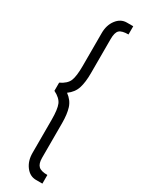

<svg xmlns="http://www.w3.org/2000/svg" viewBox="-289 -846 900 1196"><g transform="rotate(30 161.5 -248.0)"><path d="M227.1 317.9Q183.1 317.9 153.6 279.1Q124 240.2 124 183.1V-55.2Q124 -130.4 110.1 -163.6Q96.2 -196.8 48.8 -220.2V-278.8Q96.7 -301.8 110.4 -335.4Q124 -369.1 124 -442.9V-679.2Q124 -736.3 153.6 -775.1Q183.1 -814 227.1 -814H272.9V-754.9Q226.1 -754.9 208.5 -738.5Q190.9 -722.2 190.9 -674.8V-428.2Q190.9 -364.3 177.5 -321.5Q164.1 -278.8 123 -249Q164.1 -219.2 177.5 -176.5Q190.9 -133.8 190.9 -69.8V180.2Q190.9 221.2 209 238.5Q227.1 255.9 272.9 255.9V317.9Z"/></g></svg>

Font: ø
Style: ø
Weight: 400
Designer: Samuel Oakes
Foundry: Samuel Oakes
Version: Version 1.000;PS 001.000;hotconv 1.0.88;makeotf.lib2.5.64775